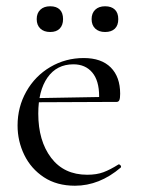

<svg xmlns="http://www.w3.org/2000/svg" viewBox="-20 -580 448 612"><path d="M36 -180Q36 -239 64 -288.5Q92 -338 140.5 -366.5Q189 -395 247 -395Q303 -395 333 -365Q363 -335 363 -281Q363 -267 360.5 -261Q358 -255 351 -255H295L296 -273Q296 -323 274 -349Q252 -375 214 -375Q161 -375 131.5 -333Q102 -291 102 -218Q102 -131 143 -77Q184 -23 258 -23Q288 -23 309.5 -31Q331 -39 358 -56H359Q362 -56 364.5 -52.5Q367 -49 365 -46Q297 12 219 12Q161 12 120 -15Q79 -42 57.5 -86Q36 -130 36 -180ZM83 -267 310 -271V-255L84 -254ZM97 -519Q97 -538 108.5 -549Q120 -560 140 -560Q160 -560 170.5 -549.5Q181 -539 181 -519Q181 -500 170.5 -489Q160 -478 140 -478Q120 -478 108.5 -489Q97 -500 97 -519ZM272 -519Q272 -538 283.5 -549Q295 -560 315 -560Q335 -560 346 -549.5Q357 -539 357 -519Q357 -499 346 -488.5Q335 -478 315 -478Q295 -478 283.5 -489Q272 -500 272 -519Z"/></svg>

Font: Cormorant Infant
Style: Regular
Weight: 400
Designer: Christian Thalmann (Catharsis Fonts)
Foundry: Catharsis Fonts
Version: Version 4.000